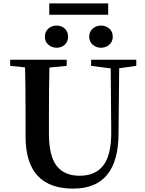

<svg xmlns="http://www.w3.org/2000/svg" viewBox="-20 -1095 857 1134"><path d="M507 -878Q507 -908 527.5 -926Q548 -944 576 -944Q605 -944 625.5 -926Q646 -908 646 -878Q646 -849 625.5 -831Q605 -813 576 -813Q548 -813 527.5 -831Q507 -849 507 -878ZM619 -1075V-1008H271V-1075ZM314 -813Q286 -813 265.5 -831Q245 -849 245 -878Q245 -908 265.5 -926Q286 -944 314 -944Q343 -944 362.5 -926Q382 -908 382 -878Q382 -849 362.5 -831Q343 -813 314 -813ZM785 -742V-706L684 -692L680 -306Q679 19 412 19Q131 19 131 -289V-400Q131 -598 128 -697L40 -706V-742H374V-706L272 -696Q269 -599 269 -400V-307Q269 -174 314.5 -115.5Q360 -57 450 -57Q544 -57 591 -119Q638 -181 637 -317L634 -691L518 -706V-742Z"/></svg>

Font: Swei Spring CJKtc
Style: Bold
Weight: 700
Version: Version 1.021